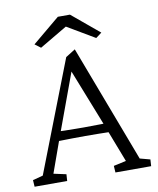

<svg xmlns="http://www.w3.org/2000/svg" viewBox="-84 -818 726 884"><g transform="rotate(-10 279.0 -376.0)"><path d="M5.9 0 3.9 -31.2 51.8 -43.9 252.9 -562.5 297.9 -590.8 504.9 -43.9 552.7 -31.2 550.8 0H383.8L381.8 -31.2L440.4 -43.9L380.9 -198.2L370.1 -226.6L258.8 -508.8L279.3 -531.2L167 -225.6L156.2 -196.3L101.6 -43.9L160.2 -31.2L158.2 0ZM133.8 -187.5V-232.4Q152.3 -231.4 188.5 -230.5Q224.6 -229.5 275.4 -229.5Q325.2 -229.5 361.3 -230.5Q397.5 -231.4 415 -232.4V-187.5Q374 -188.5 337.9 -189Q301.8 -189.5 275.4 -189.5Q250 -189.5 214.8 -189Q179.7 -188.5 133.8 -187.5ZM431.6 -645.5 404.3 -625 247.1 -717.8H303.7L146.5 -625L119.1 -645.5L247.1 -752H303.7Z"/></g></svg>

Font: Crimson Pro ExtraLight
Style: Regular
Weight: 250
Designer: Jacques Le Bailly
Foundry: Baron von Fonthausen
Version: Version 1.003